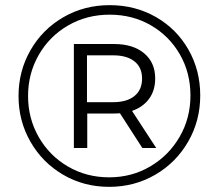

<svg xmlns="http://www.w3.org/2000/svg" viewBox="-20 -723 849 746"><path d="M758 -352Q758 -254 711 -172.5Q664 -91 583 -44Q502 3 404 3Q306 3 225.5 -44Q145 -91 98.5 -172Q52 -253 52 -350Q52 -447 98.5 -528Q145 -609 226 -656Q307 -703 406 -703Q505 -703 585.5 -657Q666 -611 712 -530.5Q758 -450 758 -352ZM720 -352Q720 -440 679 -511.5Q638 -583 566.5 -624.5Q495 -666 406 -666Q317 -666 244.5 -624Q172 -582 130.5 -509.5Q89 -437 89 -350Q89 -263 130.5 -190.5Q172 -118 244 -76Q316 -34 404 -34Q492 -34 564 -76.5Q636 -119 678 -191.5Q720 -264 720 -352ZM493 -292 587 -148H533L446 -283Q438 -282 423 -282H319V-148H267V-552H423Q497 -552 540 -516Q583 -480 583 -418Q583 -372 559.5 -339.5Q536 -307 493 -292ZM532 -418Q532 -461 502.5 -484.5Q473 -508 420 -508H318V-326H420Q473 -326 502.5 -350Q532 -374 532 -418Z"/></svg>

Font: Montserrat-Regular
Style: Regular
Weight: 400
Version: Version 7.200